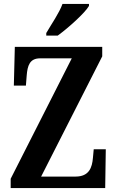

<svg xmlns="http://www.w3.org/2000/svg" viewBox="-20 -951 591 971"><path d="M214 -784V-771H272C327 -811 410 -886 430 -921V-931H296C280 -886 240 -829 214 -784ZM34 0H512L515 -196H454L450 -153C446 -104 431 -58 362 -58H188L497 -666V-714H55L50 -518H111L115 -569C119 -619 130 -656 183 -656H343L34 -47Z"/></svg>

Font: Noto Serif Lao ExtraCondensed
Style: Bold
Weight: 700
Width: 2
Designer: Monotype Design Team
Foundry: Monotype Imaging Inc.
Version: Version 2.003